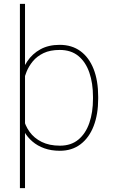

<svg xmlns="http://www.w3.org/2000/svg" viewBox="-20 -770 587 993"><path d="M289.6 9.8Q245.1 9.8 209.5 -2.9Q173.8 -15.6 147.7 -38.1Q121.6 -60.5 105.5 -89.1Q89.4 -117.7 83 -148.9V-363.8Q94.7 -413.6 121.1 -452.9Q147.5 -492.2 189.2 -515.1Q231 -538.1 288.6 -538.1Q351.6 -538.1 396 -505.6Q440.4 -473.1 464.1 -413.1Q487.8 -353 487.8 -269.5V-259.3Q487.8 -178.7 464.4 -118.2Q440.9 -57.6 396.5 -23.9Q352.1 9.8 289.6 9.8ZM83 203.1V-750H109.4V203.1ZM290 -16.6Q347.7 -16.6 385.5 -48.1Q423.3 -79.6 442.1 -134.3Q460.9 -189 460.9 -259.3V-269.5Q460.9 -339.8 442.1 -394.5Q423.3 -449.2 385.3 -480.5Q347.2 -511.7 289.1 -511.7Q239.3 -511.7 205.3 -495.4Q171.4 -479 150.1 -453.4Q128.9 -427.7 117.4 -399.2Q106 -370.6 100.6 -346.2V-161.1Q109.4 -121.1 132.8 -88.4Q156.2 -55.7 195.6 -36.1Q234.9 -16.6 290 -16.6Z"/></svg>

Font: Heebo Thin
Style: Regular
Weight: 250
Designer: Oded Ezer
Foundry: Ezer Type House
Version: Version 3.100